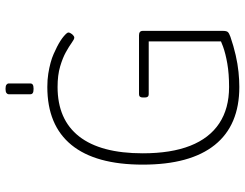

<svg xmlns="http://www.w3.org/2000/svg" viewBox="-118 -784 907 712"><g transform="rotate(-90 336.0 -427.5)"><path d="M370 6Q228 6 155 -85Q82 -176 82 -352Q82 -527 155 -616.5Q228 -706 370 -706Q397 -706 419 -702.5Q441 -699 459.5 -694Q478 -689 492.5 -682.5Q507 -676 519 -670Q544 -657 558 -645Q572 -633 572 -628Q572 -625 570 -621Q568 -617 565.5 -614Q563 -611 559.5 -608.5Q556 -606 553 -606Q547 -606 534 -615.5Q521 -625 499.5 -637Q478 -649 446 -658.5Q414 -668 370 -668Q249 -668 186.5 -588Q124 -508 124 -352Q124 -247 152 -176Q180 -105 235 -68.5Q290 -32 370 -32Q419 -32 456.5 -38.5Q494 -45 520 -54.5Q546 -64 562 -73L539 -39V-330H343Q331 -330 331 -344V-352Q331 -366 343 -366H562Q578 -366 578 -352V-55Q578 -42 574 -37Q570 -32 556 -27Q521 -15 488 -7.5Q455 0 425.5 3Q396 6 370 6ZM363 -757Q352 -757 347.5 -760Q343 -763 343 -769V-849Q343 -854 347.5 -857.5Q352 -861 363 -861Q374 -861 378.5 -857.5Q383 -854 383 -849V-769Q383 -763 378.5 -760Q374 -757 363 -757Z"/></g></svg>

Font: Asap Thin
Style: Regular
Weight: 250
Designer: Pablo Cosgaya
Foundry: Omnibus-Type
Version: Version 3.001